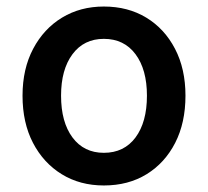

<svg xmlns="http://www.w3.org/2000/svg" viewBox="-20 -555 637 588"><path d="M298 13Q225 13 169 -21.5Q113 -56 81 -117.5Q49 -179 49 -262Q49 -344 81.5 -405.5Q114 -467 170 -501Q226 -535 298 -535Q372 -535 428 -501Q484 -467 516 -405.5Q548 -344 548 -262Q548 -179 516.5 -117.5Q485 -56 429 -21.5Q373 13 298 13ZM298 -87Q360 -87 395 -134Q430 -181 430 -262Q430 -342 395 -389Q360 -436 298 -436Q237 -436 202 -389Q167 -342 167 -262Q167 -181 202 -134Q237 -87 298 -87Z"/></svg>

Font: Ubuntu Sans SemiBold
Style: Regular
Weight: 600
Designer: Dalton Maag Ltd
Foundry: Dalton Maag Ltd
Version: Version 1.006; ttfautohint (v1.8.4.7-5d5b)